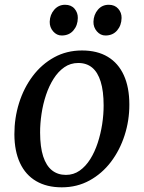

<svg xmlns="http://www.w3.org/2000/svg" viewBox="-20 -782 608 813"><path d="M327.2 -568.3Q391.8 -568.3 436.3 -541.5Q480.9 -514.8 504.2 -463.7Q527.6 -412.7 527.7 -339.7Q527.9 -271.9 507.6 -209Q487.4 -146.1 449.7 -96.4Q411.9 -46.8 359.1 -17.8Q306.3 11.2 241.5 11.2Q178.2 11.2 133.3 -15Q88.3 -41.2 64.8 -91.5Q41.2 -141.8 40.9 -213.4Q40.8 -282.4 60.8 -346.1Q80.9 -409.8 118.6 -459.9Q156.2 -509.9 209.1 -539.1Q262.1 -568.3 327.2 -568.3ZM311.4 -515.3Q278.3 -515.3 252.3 -497.2Q226.3 -479.1 207 -448.6Q187.6 -418.1 174.8 -379.7Q162 -341.3 155.9 -300.2Q149.7 -259.1 149.8 -220.4Q150 -159.5 162.8 -119.9Q175.7 -80.2 200.1 -60.8Q224.6 -41.4 259.2 -41.4Q291.5 -41.4 317.2 -59.4Q342.8 -77.4 362 -107.9Q381.1 -138.4 393.7 -176.7Q406.2 -214.9 412.6 -255.9Q418.9 -296.9 418.8 -335.6Q418.7 -396.6 406.3 -436.3Q394 -476 370.4 -495.6Q346.7 -515.3 311.4 -515.3ZM241.3 -631.7Q220.2 -631.7 205.1 -649.1Q190 -666.5 190.5 -689.9Q191.5 -720.1 209.8 -741Q228.2 -761.8 255.6 -761.8Q281.3 -761.8 295.6 -745.1Q309.9 -728.4 309.5 -705.8Q309.2 -674.7 290.9 -653.2Q272.7 -631.7 241.3 -631.7ZM426.6 -631.7Q405.4 -631.7 390.3 -649.1Q375.2 -666.5 375.7 -689.9Q376.7 -720.1 394.6 -741Q412.4 -761.8 440.5 -761.8Q465.9 -761.8 480.6 -745.1Q495.3 -728.4 494.8 -705.8Q494.3 -674.7 476 -653.2Q457.6 -631.7 426.6 -631.7Z"/></svg>

Font: Merriweather Light
Style: Italic
Weight: 300
Italic angle: -7.8°
Designer: Eben Sorkin
Foundry: Eben Sorkin
Version: Version 2.101